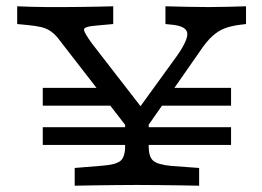

<svg xmlns="http://www.w3.org/2000/svg" viewBox="-20 -591 833 611"><path d="M116.1 -129.8V-186.3H715.3V-129.8ZM116.1 -254.8V-311.3H329.8L370.2 -254.8ZM461.3 -254.8 500 -311.3H715.3V-254.8ZM404 -160.5 173.4 -458.1Q157.3 -480.6 142.7 -490.7Q128.2 -500.8 110.9 -504.8Q93.5 -508.9 67.7 -511.3L34.7 -514.5V-571Q50.8 -570.2 78.6 -569.4Q106.5 -568.5 129.8 -568.5H133.9H135.5Q158.1 -568.5 184.3 -568.5Q210.5 -568.5 237.9 -569Q265.3 -569.4 291.5 -569.8Q317.7 -570.2 340.3 -571V-514.5L287.1 -509.7Q245.2 -506.5 247.2 -495.6Q249.2 -484.7 273.4 -451.6L442.7 -233.1L409.7 -229L545.2 -416.1Q579 -465.3 575.8 -486.3Q572.6 -507.3 529.8 -512.1L506.5 -514.5V-571Q537.9 -570.2 573.4 -569.4Q608.9 -568.5 643.5 -568.5Q674.2 -568.5 705.2 -569.4Q736.3 -570.2 762.9 -571V-514.5L743.5 -512.1Q717.7 -508.9 697.2 -501.6Q676.6 -494.4 656.9 -477Q637.1 -459.7 613.7 -424.2L429.8 -160.5ZM410.5 -2.4Q382.3 -2.4 348.8 -2Q315.3 -1.6 281.9 -1.2Q248.4 -0.8 217.7 0V-56.5L305.6 -63.7Q349.2 -66.9 363.7 -79.4Q378.2 -91.9 378.2 -125.8V-250.8L422.6 -200.8L453.2 -244.4V-125.8Q453.2 -91.9 467.7 -79.4Q482.3 -66.9 525.8 -62.9L613.7 -56.5V0Q583.9 -0.8 550 -1.2Q516.1 -1.6 483.1 -2Q450 -2.4 421 -2.4H416.1Z"/></svg>

Font: Playfair 5pt SemiExpanded Light
Style: Regular
Weight: 300
Width: 6
Designer: Claus Eggers Sørensen
Foundry: Claus Eggers Sørensen
Version: Version 2.203